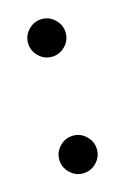

<svg xmlns="http://www.w3.org/2000/svg" viewBox="-70 -410 291 447"><g transform="rotate(-15 75.5 -186.0)"><path d="M43.5 -294.5Q57 -281 75.5 -281Q94 -281 107.5 -294.5Q121 -308 121 -326.5Q121 -345 107.5 -358.5Q94 -372 75.5 -372Q57 -372 43.5 -358.5Q30 -345 30 -326.5Q30 -308 43.5 -294.5ZM43.5 -13.5Q57 0 75.5 0Q94 0 107.5 -13.5Q121 -27 121 -45.5Q121 -64 107.5 -77.5Q94 -91 75.5 -91Q57 -91 43.5 -77.5Q30 -64 30 -45.5Q30 -27 43.5 -13.5Z"/></g></svg>

Font: Venice Serif Bold
Style: Regular
Weight: 700
Designer: Bruno Pierini
Foundry: Unio | Creative Solutions
Version: Version 1.000;PS 001.000;hotconv 1.0.70;makeotf.lib2.5.58329